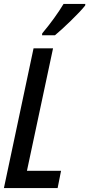

<svg xmlns="http://www.w3.org/2000/svg" viewBox="-21 -961 456 981"><path d="M-1 0 150.4 -713.9H250L116.7 -88.4H291L273.4 0ZM193.8 -780.8 194.8 -790.5Q227.5 -829.6 255.4 -868.2Q283.2 -906.7 303.7 -940.9H415L414.1 -932.6Q403.3 -918.9 383.3 -897.7Q363.3 -876.5 339.8 -853.8Q316.4 -831.1 294.9 -811.5Q273.4 -792 259.8 -780.8Z"/></svg>

Font: Open Sans Condensed SemiBold
Style: Italic
Weight: 600
Width: 3
Italic angle: -12°
Designer: Monotype Design Team
Foundry: Monotype Imaging Inc.
Version: Version 3.000; ttfautohint (v1.8.4)